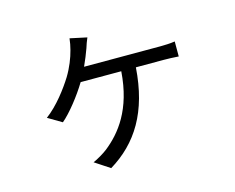

<svg xmlns="http://www.w3.org/2000/svg" viewBox="-97 -754 1194 977"><g transform="rotate(-15 500.0 -265.5)"><path d="M375 -453C389 -483 402 -516 411 -541C416 -558 422 -574 430 -593L341 -612C339 -593 335 -571 330 -553C320 -514 302 -468 276 -425C243 -372 187 -297 125 -251L198 -208C241 -244 300 -319 338 -382H552C538 -183 453 -80 374 -17C355 -2 318 20 296 29L375 81C523 -9 613 -151 629 -382H776C796 -382 828 -381 854 -379V-458C830 -454 797 -453 776 -453Z"/></g></svg>

Font: Noto Sans Mono CJK JP Regular
Style: Regular
Weight: 400
Designer: Ryoko NISHIZUKA (kana & ideographs); Paul D. Hunt (Latin, Greek & Cyrillic); Wenlong ZHANG (bopomofo); Sandoll Communica
Foundry: Adobe Systems Incorporated
Version: Version 1.004;PS 1.004;hotconv 1.0.82;makeotf.lib2.5.63406